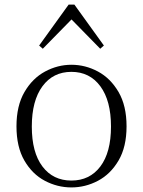

<svg xmlns="http://www.w3.org/2000/svg" viewBox="-20 -805 625 839"><path d="M292 14Q231 14 176 -15Q121 -44 86.5 -103.5Q52 -163 52 -253Q52 -343 87 -403Q122 -463 177 -492.5Q232 -522 292 -522Q353 -522 408 -492.5Q463 -463 498 -403Q533 -343 533 -253Q533 -163 498 -103.5Q463 -44 408 -15Q353 14 292 14ZM292 -16Q372 -16 418.5 -77.5Q465 -139 465 -252Q465 -365 418.5 -428Q372 -491 292 -491Q212 -491 165.5 -428Q119 -365 119 -252Q119 -139 165.5 -77.5Q212 -16 292 -16ZM418 -592 270 -743H315L167 -592L151 -606L280 -785H305L434 -606Z"/></svg>

Font: Source Han Serif JP VF
Style: Regular
Weight: 250
Designer: Ryoko NISHIZUKA 西塚涼子 (kana & ideographs); Frank Grießhammer (Latin, Greek & Cyrillic); Wenlong ZHANG 张文龙 (bopomofo); San
Foundry: Adobe
Version: Version 2.001;hotconv 1.1.0;makeotfexe 2.6.0